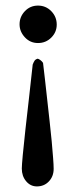

<svg xmlns="http://www.w3.org/2000/svg" viewBox="-20 -454 272 687"><path d="M183 -366Q183 -339 163.5 -319.5Q144 -300 116 -300Q88 -300 69 -320.5Q50 -341 50 -367Q50 -394 69 -414Q88 -434 116 -434Q144 -434 163.5 -414Q183 -394 183 -366ZM112 213Q89 213 73.5 194.5Q58 176 58 149Q58 139 61.5 100.5Q65 62 71 9Q77 -44 84 -105.5Q91 -167 97 -223Q100 -231 103.5 -236.5Q107 -242 115 -244Q119 -243 124.5 -239Q130 -235 134 -229Q137 -203 141 -169Q145 -135 149 -97Q153 -59 157.5 -20.5Q162 18 165 51.5Q168 85 170 111Q172 137 172 150Q172 177 155 195Q138 213 112 213Z"/></svg>

Font: Vermiglione SemiBold
Style: Regular
Weight: 600
Version: Version 1.000